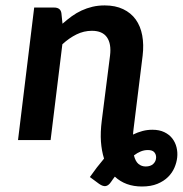

<svg xmlns="http://www.w3.org/2000/svg" viewBox="-20 -512 669 702"><path d="M45.9 0 105 -484.4H177.7Q202.1 -484.4 204.6 -462.9L208.5 -425.3Q225.1 -439.9 242.2 -452.4Q259.3 -464.8 278.3 -473.6Q297.4 -482.4 318.1 -487.3Q338.9 -492.2 362.8 -492.2Q401.9 -492.2 430.4 -478.5Q459 -464.8 476.3 -440.7Q493.7 -416.5 500 -382.6Q506.3 -348.6 501.5 -308.6L468.8 -44.4Q467.8 -37.6 467.3 -31.7Q466.8 -25.9 466.3 -20Q483.4 -28.3 501 -33Q518.6 -37.6 537.1 -37.6Q562.5 -37.6 580.8 -28.8Q599.1 -20 610.1 -5.6Q621.1 8.8 625.5 26.9Q629.9 44.9 627.9 63.5Q626 82 617.9 100.8Q609.9 119.6 594.5 135Q579.1 150.4 555.4 160.2Q531.7 169.9 499 169.9Q438.5 169.9 399.9 133.8Q396 138.7 392.8 143.3Q389.6 147.9 386.2 152.8Q377.4 166 367.2 168.2Q356.9 170.4 342.3 160.2L308.6 135.3Q321.3 117.2 334.2 100.3Q347.2 83.5 360.4 67.9Q351.6 40 349.1 5.9Q346.7 -28.3 352.1 -70.8L382.3 -308.6Q387.7 -351.6 371.1 -375.5Q354.5 -399.4 315.9 -399.4Q286.6 -399.4 259.8 -386.2Q232.9 -373 208 -350.1L165 0ZM520.5 36.6Q507.3 36.6 494.6 41.7Q481.9 46.9 469.7 56.2Q475.1 78.1 486.3 87.4Q497.6 96.7 512.7 96.7Q530.8 96.7 540.8 86.9Q550.8 77.1 550.8 63Q550.8 52.2 543.9 44.4Q537.1 36.6 520.5 36.6Z"/></svg>

Font: Carlito
Style: Bold Italic
Weight: 700
Italic angle: -7°
Designer: Lukasz Dziedzic
Foundry: tyPoland Lukasz Dziedzic
Version: Version 1.104